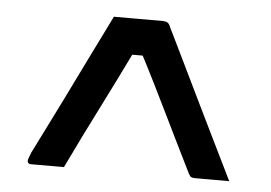

<svg xmlns="http://www.w3.org/2000/svg" viewBox="-37 -797 674 477"><g transform="rotate(5 300.0 -558.5)"><path d="M229 -750Q260 -750 290.5 -750Q321 -750 351 -750Q358 -750 362.5 -747.5Q367 -745 370 -737Q396 -684 417.5 -639.5Q439 -595 459.5 -553Q480 -511 502 -466Q524 -421 550 -368Q529 -368 508 -368Q487 -368 465 -368Q459 -368 455.5 -369.5Q452 -371 449 -377Q427 -421 410 -456Q393 -491 377 -523.5Q361 -556 343.5 -591.5Q326 -627 303 -671L325 -660H258L293 -681Q268 -630 248.5 -590.5Q229 -551 211.5 -516.5Q194 -482 176.5 -446.5Q159 -411 138 -367H55Q52 -367 50.5 -368Q49 -369 48 -370.5Q47 -372 47 -375Q47 -378 48.5 -381.5Q50 -385 54 -396Q62 -412 80.5 -449Q99 -486 124 -536.5Q149 -587 176 -642.5Q203 -698 229 -750Z"/></g></svg>

Font: Recursive
Style: Regular
Weight: 400
Version: Version 1.085